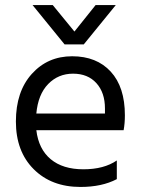

<svg xmlns="http://www.w3.org/2000/svg" viewBox="-20 -736 562 761"><path d="M312 -560H236L109 -716H189L275 -611L359 -716H439ZM124 -286H396V-306Q396 -369 362 -406.5Q328 -444 269.5 -444Q211 -444 171 -403Q131 -362 124 -286ZM299 5Q184 5 113.5 -65.5Q43 -136 43 -254.5Q43 -373 106 -443Q169 -513 266 -513Q363 -513 419 -452Q475 -391 475 -279Q475 -247 470 -220H124Q133 -145 181 -105Q229 -65 310.5 -65Q392 -65 443 -100V-26Q384 5 299 5Z"/></svg>

Font: Hind Vadodara
Style: Regular
Weight: 400
Designer: Hitesh Malaviya
Foundry: Indian Type Foundry
Version: Version 0.702;PS 1.0;hotconv 1.0.81;makeotf.lib2.5.63406